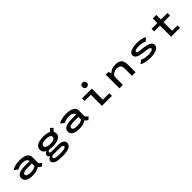

<svg xmlns="http://www.w3.org/2000/svg" viewBox="496 -2768 4959 4959"><g transform="rotate(-45 2975.0 -288.5)"><path d="M408 -512Q489.5 -512 553.8 -493.5Q618 -475 657.5 -436Q697 -397 697 -342.5V-119.5L767 -48L690 15.5L616 -57Q583 -29 522.8 -9Q462.5 11 373.5 11Q247.5 11 178 -30.2Q108.5 -71.5 108.5 -153Q108.5 -311.5 401 -311.5H572V-320.5Q572 -351.5 546.5 -373Q521 -394.5 483.2 -403.8Q445.5 -413 400 -413Q345 -413 293.8 -397.8Q242.5 -382.5 221 -361.5L119 -436Q149.5 -467 227.8 -489.5Q306 -512 408 -512ZM392.5 -82Q452 -82 499.8 -95.8Q547.5 -109.5 572 -133V-226.5H420Q324 -226.5 280 -209.5Q236 -192.5 236 -155Q236 -115.5 276 -98.8Q316 -82 392.5 -82Z M1269 -153Q1198 -153 1140.5 -164.5Q1091 -145.5 1091 -121Q1091 -85.5 1166.5 -85.5H1385.5Q1489 -85.5 1542.5 -52.8Q1596 -20 1596 45Q1596 119.5 1515.8 161Q1435.5 202.5 1265 202.5Q1098.5 202.5 1024 169Q949.5 135.5 949.5 70.5Q949.5 35 975.8 11Q1002 -13 1038.5 -26Q988 -55.5 988 -98Q988 -158.5 1066.5 -188.5Q967 -234 967 -331Q967 -379 991.2 -415Q1015.5 -451 1058.5 -471.8Q1101.5 -492.5 1154 -502.2Q1206.5 -512 1269 -512Q1400.5 -512 1479 -471L1553 -544L1620 -481L1548.5 -409.5Q1569 -376 1569 -331Q1569 -292 1551.8 -261Q1534.5 -230 1506 -210.2Q1477.5 -190.5 1438.2 -177.2Q1399 -164 1357.2 -158.5Q1315.5 -153 1269 -153ZM1269 -246Q1317.5 -246 1355 -255Q1392.5 -264 1415.8 -283.8Q1439 -303.5 1439 -332Q1439 -375.5 1393.5 -397.2Q1348 -419 1269 -419Q1189 -419 1143.5 -397.2Q1098 -375.5 1098 -332Q1098 -303.5 1121.2 -283.8Q1144.5 -264 1182.2 -255Q1220 -246 1269 -246ZM1059 52Q1059 81 1106.8 96Q1154.5 111 1266 111Q1477 111 1477 49.5Q1477 1 1352 1H1146Q1128 1 1110 -2Q1087.5 6 1073.2 19.8Q1059 33.5 1059 52Z M2108 -512Q2189.5 -512 2253.8 -493.5Q2318 -475 2357.5 -436Q2397 -397 2397 -342.5V-119.5L2467 -48L2390 15.5L2316 -57Q2283 -29 2222.8 -9Q2162.5 11 2073.5 11Q1947.5 11 1878 -30.2Q1808.5 -71.5 1808.5 -153Q1808.5 -311.5 2101 -311.5H2272V-320.5Q2272 -351.5 2246.5 -373Q2221 -394.5 2183.2 -403.8Q2145.5 -413 2100 -413Q2045 -413 1993.8 -397.8Q1942.5 -382.5 1921 -361.5L1819 -436Q1849.5 -467 1927.8 -489.5Q2006 -512 2108 -512ZM2092.5 -82Q2152 -82 2199.8 -95.8Q2247.5 -109.5 2272 -133V-226.5H2120Q2024 -226.5 1980 -209.5Q1936 -192.5 1936 -155Q1936 -115.5 1976 -98.8Q2016 -82 2092.5 -82Z M3029 -639.5Q3005 -615.5 2970.5 -615.5Q2936 -615.5 2912.2 -639.5Q2888.5 -663.5 2888.5 -698Q2888.5 -732.5 2912.2 -756.5Q2936 -780.5 2970.5 -780.5Q3005 -780.5 3029 -756.5Q3053 -732.5 3053 -698Q3053 -663.5 3029 -639.5ZM3033.5 -95.5H3269.5V0H2903.5V-404.5H2675V-500H3033.5Z M3543 0V-500H3647.5L3666 -415Q3701.5 -460.5 3762.8 -485.8Q3824 -511 3903.5 -511Q4020 -511 4075.8 -456.2Q4131.5 -401.5 4131.5 -285V0H4001V-262Q4001 -342 3966 -376.5Q3931 -411 3852.5 -411Q3783 -411 3729.2 -375.5Q3675.5 -340 3669 -289V0Z M4674 11Q4573 11 4490.2 -7.8Q4407.5 -26.5 4367.5 -56.5L4465 -131Q4490 -109.5 4548.8 -95.8Q4607.5 -82 4676.5 -82Q4758 -82 4807.5 -98.5Q4857 -115 4857 -146Q4857 -173.5 4805 -188.5Q4753 -203.5 4642.5 -214Q4582 -220.5 4536.5 -231.5Q4491 -242.5 4455 -260.5Q4419 -278.5 4400.5 -305.5Q4382 -332.5 4382 -368Q4382 -404.5 4408 -433Q4434 -461.5 4477.8 -478.2Q4521.5 -495 4574.8 -503.5Q4628 -512 4687 -512Q4793.5 -512 4867.5 -492Q4941.5 -472 4960.5 -448.5L4868.5 -369.5Q4854 -387.5 4796.2 -403.2Q4738.5 -419 4683.5 -419Q4612 -419 4561.8 -406Q4511.5 -393 4511.5 -366.5Q4511.5 -340 4554 -327.2Q4596.5 -314.5 4691.5 -306Q4985.5 -277 4985.5 -151.5Q4985.5 -110 4960.5 -78Q4935.5 -46 4891.8 -27Q4848 -8 4793.2 1.5Q4738.5 11 4674 11Z M5216.5 -404.5V-500H5429V-668.5H5558V-500H5798V-404.5H5558V-88.5H5753.5V0H5429V-404.5Z"/></g></svg>

Font: League Mono Wide Medium
Style: Regular
Weight: 500
Width: 8
Designer: Tyler Finck
Foundry: The League of Moveable Type / Tyler Finck
Version: Version 2.210